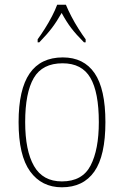

<svg xmlns="http://www.w3.org/2000/svg" viewBox="-20 -786 527 816"><path d="M243 10Q157 10 108 -57.5Q59 -125 59 -267Q59 -406 106 -474Q153 -542 247 -542Q336 -542 382 -475Q428 -408 428 -267Q428 -124 381 -57Q334 10 243 10ZM243 -15Q330 -15 365 -82.5Q400 -150 400 -267Q400 -394 364 -455.5Q328 -517 246 -517Q160 -517 123.5 -454.5Q87 -392 87 -267Q87 -146 124.5 -80.5Q162 -15 243 -15ZM140 -619Q154 -638 170.5 -664Q187 -690 201 -717Q215 -744 223 -766H260Q269 -744 283 -717Q297 -690 313.5 -664Q330 -638 344 -619V-606H337Q303 -640 282.5 -667Q262 -694 242 -731Q221 -694 200.5 -667Q180 -640 147 -606H140Z"/></svg>

Font: Noto Serif Lao SemiCondensed Thin
Style: Regular
Weight: 100
Width: 4
Designer: Monotype Design Team
Foundry: Monotype Imaging Inc.
Version: Version 2.003; ttfautohint (v1.8.4.7-5d5b)